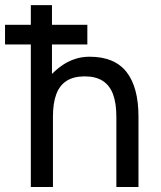

<svg xmlns="http://www.w3.org/2000/svg" viewBox="-20 -743 639 763"><path d="M327.1 -566.4V-644.5H0Q0 -633.3 0 -619.4Q0 -605.5 0 -591.6Q0 -577.6 0 -566.4ZM186.5 -722.7H102.5V0H190.4V-279.3Q190.4 -333 203.6 -368.4Q216.8 -403.8 244.6 -421.6Q272.5 -439.5 316.4 -439.5Q360.4 -439.5 388.2 -421.6Q416 -403.8 429.2 -368.4Q442.4 -333 442.4 -279.3V0H530.3V-279.3Q530.3 -396.5 482.7 -457Q435.1 -517.6 335.9 -517.6Q305.7 -517.6 279.3 -509Q252.9 -500.5 230.2 -485.4Q207.5 -470.2 186.5 -449.2Z"/></svg>

Font: Giphurs
Style: Regular
Weight: 400
Version: Version 2.010